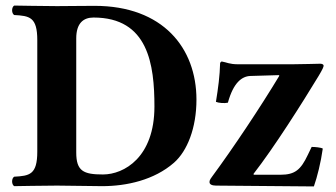

<svg xmlns="http://www.w3.org/2000/svg" viewBox="-20 -667 1208 690"><path d="M185 0C225 0 307 2 347 2C435 2 534 -20 605 -82C653 -124 686 -207 686 -309C686 -494 566 -646 320 -646C267 -646 225 -645 185 -645C145 -645 31 -647 31 -647C21 -641 21 -619 31 -613C86 -610 114 -606 114 -523V-122C114 -39 86 -35 31 -32C21 -26 21 -4 31 2C31 2 145 0 185 0ZM254 -119V-529C254 -584 280 -604 316 -604C513 -604 535 -435 535 -284C535 -102 426 -40 350 -40C280 -40 254 -52 254 -119ZM777 -446C775 -446 771 -442 771 -440C770 -395 764 -350 756 -301C765 -297 787 -295 799 -298C819 -371 850 -393 880 -394L982 -397L984 -395C916 -282 818 -135 742 -32C733 -20 733 -17 733 -12C733 -5 741 0 756 0L1108 3C1120 -31 1133 -83 1140 -133C1134 -137 1112 -139 1100 -139L1086 -110C1061 -57 1040 -39 988 -39H892L891 -42C965 -137 1065 -295 1125 -394C1140 -419 1143 -427 1143 -431C1143 -435 1138 -438 1131 -438C1126 -438 1058 -436 1029 -436H836C804 -436 795 -443 777 -446Z"/></svg>

Font: Libertinus Serif
Style: Bold
Weight: 700
Designer: Philipp H. Poll, Khaled Hosny
Foundry: Caleb Maclennan
Version: Version 7.050;RELEASE